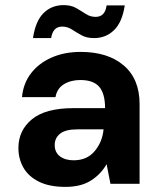

<svg xmlns="http://www.w3.org/2000/svg" viewBox="-20 -719 626 751"><path d="M236 12Q173 12 132 -8.5Q91 -29 71.5 -63.5Q52 -98 52 -140Q52 -209 105 -252.5Q158 -296 267 -296H391Q391 -352 368.5 -379Q346 -406 294 -406Q257 -406 230 -389.5Q203 -373 197 -339H66Q71 -393 101.5 -432.5Q132 -472 182 -494Q232 -516 295 -516Q402 -516 464 -463Q526 -410 526 -312V0H412L397 -77Q375 -38 336 -13Q297 12 236 12ZM268 -92Q320 -92 350 -127.5Q380 -163 385 -212V-213H282Q236 -213 215 -196Q194 -179 194 -152Q194 -123 214.5 -107.5Q235 -92 268 -92ZM348 -570Q319 -570 299 -581Q279 -592 261.5 -603.5Q244 -615 223 -615Q187 -615 180 -570H109Q119 -637 150.5 -668Q182 -699 229 -699Q258 -699 278 -687.5Q298 -676 315.5 -664.5Q333 -653 354 -653Q391 -653 397 -698H468Q458 -632 426 -601Q394 -570 348 -570Z"/></svg>

Font: DM Sans
Style: Bold
Weight: 700
Designer: Colophon Foundry, Jonny Pinhorn
Foundry: Colophon Foundry
Version: Version 4.004; ttfautohint (v1.8.4.7-5d5b)